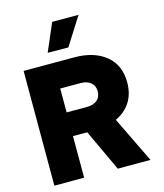

<svg xmlns="http://www.w3.org/2000/svg" viewBox="-140 -1093 1021 1196"><g transform="rotate(-15 370.5 -494.5)"><path d="M311 -989H481L367 -809L234 -810ZM469 0 344 -268H252V0H60V-740H386Q513 -740 589 -678.5Q665 -617 665 -504Q665 -430 631 -377.5Q597 -325 536 -297L680 0ZM252 -575V-421H383Q424 -421 448.5 -441Q473 -461 473 -498Q473 -535 448.5 -555Q424 -575 383 -575Z"/></g></svg>

Font: Be Vietnam Black
Style: Regular
Weight: 900
Designer: Lam Bao; Tony Le; Vietanh Nguyen
Foundry: Yellow Type Foundry
Version: Version 5.000